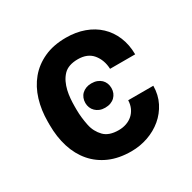

<svg xmlns="http://www.w3.org/2000/svg" viewBox="-130 -683 823 823"><g transform="rotate(-30 281.5 -272.0)"><path d="M47.2 -263.5V-279.1Q47.2 -336.3 62.3 -386Q77.4 -435.7 108.1 -472.8Q138.8 -509.9 185.2 -531.2Q231.5 -552.6 294 -552.6Q343.4 -552.6 384.1 -537.8Q424.7 -523.1 453.8 -495.7Q483 -468.4 499.3 -429.5Q515.6 -390.6 516 -342.3H391.7Q389.9 -386.7 364.7 -417.3Q339.8 -447.1 292.3 -447.1Q244.7 -447.1 220.9 -422.2Q208.1 -408.7 199.9 -391.5Q191.8 -374.3 187.3 -355.3Q182.9 -336.3 181.3 -316.8Q179.7 -297.2 179.7 -279.1V-263.5Q179.7 -242.9 182 -223Q184.3 -203.1 188.2 -183.9Q192.1 -164.4 200.5 -148.8Q208.8 -133.2 220.9 -120.7Q244.7 -95.9 293 -95.9Q313.6 -95.9 331.3 -102.1Q349.1 -108.3 362.2 -120Q375.4 -131.7 383.2 -148.6Q391 -165.5 391.7 -186.8H516Q515.6 -142 497.2 -105.6Q478.7 -69.2 448 -43.5Q417.3 -17.8 377.5 -3.9Q337.7 9.9 294.7 9.9Q233.7 9.9 187.5 -10.3Q141.3 -30.5 110.1 -66.9Q78.8 -103.3 63 -153.6Q47.2 -203.8 47.2 -263.5ZM226.6 -268.1Q226.6 -280.9 231 -292.1Q235.4 -303.3 243.8 -311.3Q252.1 -319.2 264 -323.9Q275.9 -328.5 290.5 -328.5Q306.1 -328.5 318.2 -323.9Q330.3 -319.2 338.6 -311.3Q346.9 -303.3 351.4 -292.1Q355.8 -280.9 355.8 -268.1Q355.8 -255.3 351.4 -244.5Q346.9 -233.7 338.6 -225.5Q330.3 -217.3 318.2 -212.7Q306.1 -208.1 290.5 -208.1Q275.6 -208.1 263.8 -212.9Q252.1 -217.7 243.8 -225.9Q235.4 -234 231 -245Q226.6 -256 226.6 -268.1Z"/></g></svg>

Font: Inter P Semi Bold
Style: Regular
Weight: 600
Designer: Rasmus Andersson
Foundry: rsms
Version: Version 3.018;git-588b23468